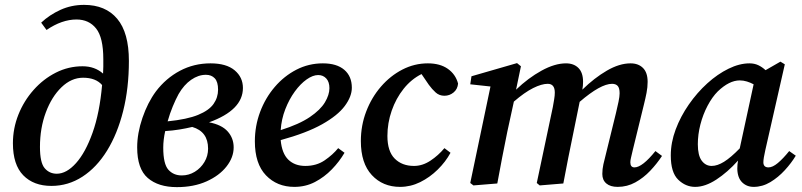

<svg xmlns="http://www.w3.org/2000/svg" viewBox="-20 -753 3292 788"><path d="M144 -150Q144 -85 163.5 -62.5Q183 -40 213 -40Q253 -40 292 -83.5Q331 -127 360 -208.5Q389 -290 399 -404Q373 -434 321 -434Q273 -434 232.5 -395Q192 -356 168 -291.5Q144 -227 144 -150ZM191 10Q118 10 75.5 -33.5Q33 -77 33 -165Q33 -226 55.5 -282.5Q78 -339 118 -384Q158 -429 209.5 -455Q261 -481 319 -481Q369 -481 403 -451Q404 -465 404 -480Q404 -495 404 -510Q404 -599 374.5 -636Q345 -673 294 -673Q234 -673 171 -630L149 -660Q183 -692 228 -712.5Q273 -733 325 -733Q413 -733 461 -676Q509 -619 509 -503Q509 -391 485.5 -297.5Q462 -204 419.5 -135Q377 -66 318.5 -28Q260 10 191 10Z M713 -367Q701 -345 689 -316Q677 -287 668 -255Q748 -263 793 -281.5Q838 -300 856.5 -326.5Q875 -353 875 -385Q875 -417 861.5 -431.5Q848 -446 825 -446Q794 -446 764.5 -425.5Q735 -405 713 -367ZM706 15Q630 15 586.5 -22.5Q543 -60 543 -148Q543 -206 564.5 -269Q586 -332 620 -378Q661 -432 718.5 -462.5Q776 -493 844 -493Q909 -493 943 -464.5Q977 -436 977 -392Q977 -301 838 -251Q890 -241 914.5 -213.5Q939 -186 939 -148Q939 -107 909.5 -69.5Q880 -32 827.5 -8.5Q775 15 706 15ZM650 -147Q650 -80 671 -56.5Q692 -33 726 -33Q755 -33 779.5 -48Q804 -63 819 -88Q834 -113 834 -143Q834 -213 769 -232Q744 -226 716.5 -221.5Q689 -217 658 -215Q654 -197 652 -180Q650 -163 650 -147Z M1286 -445Q1264 -445 1238.5 -427Q1213 -409 1190 -377.5Q1167 -346 1151 -305Q1135 -264 1132 -219Q1208 -243 1251.5 -272.5Q1295 -302 1313.5 -333Q1332 -364 1332 -391Q1332 -417 1319 -431Q1306 -445 1286 -445ZM1188 14Q1117 14 1071.5 -33.5Q1026 -81 1026 -173Q1026 -236 1047.5 -293.5Q1069 -351 1107.5 -396Q1146 -441 1196.5 -467Q1247 -493 1305 -493Q1362 -493 1393 -466.5Q1424 -440 1424 -393Q1424 -357 1395 -318Q1366 -279 1302 -243Q1238 -207 1132 -178Q1137 -123 1163.5 -97.5Q1190 -72 1233 -72Q1279 -72 1312.5 -95Q1346 -118 1368 -145L1394 -126Q1373 -90 1342 -58Q1311 -26 1272.5 -6Q1234 14 1188 14Z M1622 14Q1551 14 1506 -34.5Q1461 -83 1461 -174Q1461 -238 1483 -295.5Q1505 -353 1543.5 -397.5Q1582 -442 1631.5 -467.5Q1681 -493 1736 -493Q1786 -493 1818 -470.5Q1850 -448 1860 -410Q1858 -387 1841.5 -373.5Q1825 -360 1804 -360Q1783 -360 1768 -373.5Q1753 -387 1740 -405L1710 -449Q1668 -428 1636.5 -388.5Q1605 -349 1587.5 -298.5Q1570 -248 1570 -195Q1570 -132 1600 -102Q1630 -72 1679 -72Q1714 -72 1746.5 -93.5Q1779 -115 1804 -145L1829 -126Q1809 -89 1776.5 -57Q1744 -25 1704.5 -5.5Q1665 14 1622 14Z M1923 8 1910 -2 1993 -398 1910 -407 1915 -440 2102 -494 2118 -481 2098 -385Q2148 -433 2202.5 -463Q2257 -493 2303 -493Q2335 -493 2354 -474Q2373 -455 2373 -417Q2373 -400 2370 -385Q2419 -433 2470.5 -463Q2522 -493 2568 -493Q2600 -493 2619 -474Q2638 -455 2638 -417Q2638 -395 2633.5 -372Q2629 -349 2623 -325L2577 -137Q2573 -119 2570 -107Q2567 -95 2567 -87Q2567 -66 2584 -66Q2616 -66 2670 -133L2697 -113Q2676 -81 2648.5 -52Q2621 -23 2587.5 -4.5Q2554 14 2515 14Q2485 14 2468.5 0Q2452 -14 2452 -39Q2452 -59 2456.5 -79Q2461 -99 2468 -126L2508 -289Q2514 -314 2518.5 -335.5Q2523 -357 2523 -370Q2523 -392 2515 -400.5Q2507 -409 2492 -409Q2445 -409 2359 -335L2334 -212Q2323 -159 2312.5 -106.5Q2302 -54 2292 0L2195 8L2183 -2L2249 -314Q2252 -331 2254.5 -346Q2257 -361 2257 -373Q2257 -409 2228 -409Q2203 -409 2168 -391.5Q2133 -374 2089 -336L2062 -212Q2051 -159 2041 -106.5Q2031 -54 2021 0Z M2844 -161Q2844 -115 2860 -93.5Q2876 -72 2901 -72Q2924 -72 2951.5 -89Q2979 -106 3016 -144L3073 -407Q3060 -414 3045.5 -418.5Q3031 -423 3016 -423Q2973 -423 2926 -378Q2903 -355 2884 -319Q2865 -283 2854.5 -242Q2844 -201 2844 -161ZM3073 14Q3045 14 3026 -4.5Q3007 -23 3006 -60Q3006 -78 3009 -94Q2966 -46 2920 -16Q2874 14 2833 14Q2794 14 2763.5 -15.5Q2733 -45 2733 -115Q2733 -168 2753 -221.5Q2773 -275 2807 -324Q2841 -373 2883 -411Q2925 -449 2970 -471Q3015 -493 3056 -493Q3076 -493 3092 -485.5Q3108 -478 3122 -465L3183 -500L3201 -489L3121 -137Q3113 -102 3113 -87Q3113 -66 3134 -66Q3151 -66 3172.5 -84Q3194 -102 3219 -133L3246 -114Q3228 -84 3201 -54.5Q3174 -25 3141.5 -5.5Q3109 14 3073 14Z"/></svg>

Font: Source Serif 4 Semibold
Style: Italic
Weight: 600
Italic angle: -12°
Designer: Frank Grießhammer
Foundry: Adobe
Version: Version 4.005;hotconv 1.1.0;makeotfexe 2.6.0